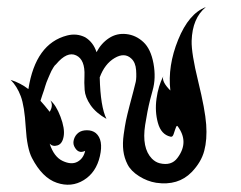

<svg xmlns="http://www.w3.org/2000/svg" viewBox="-20 -515 680 541"><path d="M560 -495Q522 -464 520 -400Q519 -365 538.5 -285.5Q558 -206 561 -164Q564 -122 555.5 -90Q547 -58 520 -30Q482 9 420 0Q395 -4 372 -18.5Q349 -33 339.5 -51.5Q330 -70 327.5 -90.5Q325 -111 328.5 -136Q332 -161 335 -175.5Q338 -190 345 -217Q352 -244 356 -258.5Q360 -273 362.5 -284.5Q365 -296 363.5 -317.5Q362 -339 350 -350Q331 -368 303 -351.5Q275 -335 261 -297Q263 -214 280 -180Q250 -197 235 -219Q220 -241 218.5 -261.5Q217 -282 218 -301Q220 -347 194.5 -359Q169 -371 138 -334Q134 -331 130.5 -325Q127 -319 125 -315.5Q123 -312 120 -304.5Q117 -297 115.5 -294Q114 -291 111 -283Q108 -275 107.5 -272.5Q107 -270 104 -261Q101 -252 99 -246.5Q97 -241 94 -231Q105 -219 120 -200Q131 -218 122 -232Q138 -219 150.5 -186Q163 -153 159.5 -131.5Q156 -110 142.5 -105.5Q129 -101 120 -110Q132 -73 156.5 -61.5Q181 -50 198 -59Q215 -68 220 -90Q200 -80 189 -103Q185 -112 188.5 -123Q192 -134 201 -141Q210 -148 225 -148Q240 -148 250 -140Q272 -121 261.5 -75Q251 -29 216 -7.5Q181 14 140 0Q99 -14 70 -70Q56 -97 52.5 -156.5Q49 -216 38.5 -244Q28 -272 10 -290Q38 -281 60 -264Q80 -392 169 -415Q196 -422 220 -410Q243 -396 252 -368Q265 -393 287 -407.5Q309 -422 336 -419Q363 -416 384 -396.5Q405 -377 412.5 -336Q420 -295 410 -260Q410 -259 403 -234Q395 -202 389 -163Q379 -98 408 -68Q418 -58 430 -55Q463 -47 480 -70Q514 -115 480 -160Q478 -161 476.5 -158Q475 -155 473.5 -150Q472 -145 469 -136.5Q466 -128 460 -130Q434 -136 425 -168.5Q416 -201 421 -237Q426 -273 440 -300Q435 -285 460 -260Q452 -329 482 -403Q512 -477 560 -495Z"/></svg>

Font: SOV_mook
Style: Book
Weight: 400
Version: Version 1.00